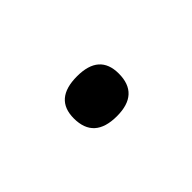

<svg xmlns="http://www.w3.org/2000/svg" viewBox="-28 -483 299 299"><g transform="rotate(45 122.0 -333.5)"><path d="M79 -334Q79 -383 122 -383Q167 -383 167 -334Q167 -284 122 -284Q79 -284 79 -334Z"/></g></svg>

Font: Noto Sans Light
Style: Regular
Weight: 300
Designer: Monotype Design Team
Foundry: Monotype Imaging Inc.
Version: Version 2.007